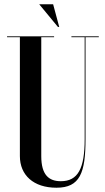

<svg xmlns="http://www.w3.org/2000/svg" viewBox="-20 -870 490 898"><path d="M228.5 -850H163.5L251 -744H257ZM442 -700H314V-696H376V-219.5C376 -82 345 -22.5 264.5 -22.5C209.5 -22.5 173 -50.5 173 -140V-696H233V-700H13V-696H73V-140C73 -51 136.5 8 244 8C354 8 380 -61.5 380 -219.5V-696H442Z"/></svg>

Font: Picaflor 96 pt
Style: Regular
Weight: 400
Designer: Ariel Martín Pérez
Foundry: Tunera Type Foundry
Version: Version 1.000;hotconv 1.0.109;makeotfexe 2.5.65596